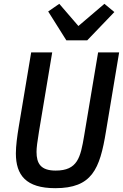

<svg xmlns="http://www.w3.org/2000/svg" viewBox="-20 -972 643 1004"><path d="M143 -698 78 -309C70 -261 63 -209 63 -170C63 -56 116 12 269 12C461 12 502 -87 534 -284L603 -698H493L420 -262C401 -149 386 -80 271 -80C193 -80 171 -117 171 -178C171 -199 175 -230 184 -285L253 -698ZM436 -761 578 -909 526 -952 390 -836 290 -952 232 -912 327 -761Z"/></svg>

Font: IBM Mono Medium
Style: Italic
Weight: 500
Italic angle: -9°
Monospace: yes
Designer: Mike Abbink, Paul van der Laan, Pieter van Rosmalen
Foundry: Bold Monday
Version: Version 2.3